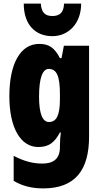

<svg xmlns="http://www.w3.org/2000/svg" viewBox="-20 -807 566 1067"><path d="M431 -787H336C334 -736 311 -718 271 -718C229 -718 210 -739 207 -787H112C112 -668 178 -606 271 -606C360 -606 431 -676 431 -787ZM198 -563C93 -563 32 -453 32 -272C32 -99 93 10 193 10C250 10 283 -14 313 -71H318C315 -51 313 -17 313 5V11C313 78 274 102 215 102C165 102 115 90 56 59V198C103 226 155 240 220 240C399 240 475 137 475 -48V-553H335L322 -484H313C282 -544 250 -563 198 -563ZM251 -424C295 -424 313 -384 313 -285V-256C313 -168 295 -129 252 -129C216 -129 197 -176 197 -270C197 -375 217 -424 251 -424Z"/></svg>

Font: Noto Sans Bengali ExtraCondensed Black
Style: Regular
Weight: 900
Width: 2
Designer: Joana Ranito - Universal Thirst; Jelle Bosma - Monotype Design Team
Foundry: Universal Thirst ehf.
Version: Version 3.000